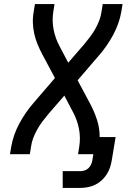

<svg xmlns="http://www.w3.org/2000/svg" viewBox="-20 -755 640 940"><path d="M287 165V83H373Q384 83 394.5 79.5Q405 76 413 68.5Q421 61 425.5 51Q430 41 432 31L437 0H362L368 -37Q375 -82 366.5 -125Q358 -168 338 -205L295 -287L217 -197Q202 -179 188 -160.5Q174 -142 162.5 -121.5Q151 -101 143 -80Q135 -59 132 -37L126 0H29L35 -37Q40 -66 50 -94.5Q60 -123 74.5 -150Q89 -177 106.5 -202.5Q124 -228 145 -252L249 -373L186 -491Q174 -514 164 -538Q154 -562 148 -588.5Q142 -615 141 -642.5Q140 -670 145 -698L151 -735H247L241 -698Q234 -653 242.5 -610Q251 -567 271 -530L314 -448L392 -538Q407 -556 421 -574.5Q435 -593 446.5 -613.5Q458 -634 466 -655Q474 -676 477 -698L483 -735H580L574 -698Q569 -669 559 -640.5Q549 -612 534.5 -585Q520 -558 502.5 -532.5Q485 -507 464 -483L360 -362L423 -244Q442 -208 455 -168Q468 -128 468 -84H546L527 31Q524 49 518 66.5Q512 84 501.5 100Q491 116 476.5 129Q462 142 445 150Q428 158 409.5 161.5Q391 165 373 165Z"/></svg>

Font: Iosevka Curly MdExObl
Style: Regular
Weight: 500
Width: 7
Italic angle: -9°
Monospace: yes
Designer: Belleve Invis
Foundry: Belleve Invis
Version: Version 11.1.0; ttfautohint (v1.8.3)